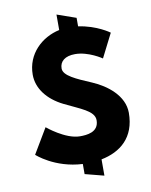

<svg xmlns="http://www.w3.org/2000/svg" viewBox="-108 -1010 939 1197"><g transform="rotate(-10 361.5 -411.5)"><path d="M334 -932V-834C222 -810 123 -720 123 -588C123 -502 181 -425 280 -376C378 -327 466 -300 466 -240C466 -163 388 -159 347 -159C255 -159 145 -252 145 -252L51 -94C51 -94 157 5 334 14V78L454 109V6C575 -18 672 -93 672 -251C672 -359 571 -437 479 -476C385 -516 307 -549 307 -595C307 -640 341 -669 405 -669C490 -669 572 -612 572 -612L648 -762C648 -762 570 -820 454 -836V-890Z"/></g></svg>

Font: Sztylet
Style: Bd
Weight: 700
Foundry: Cannot Into Space Fonts, PlusOne Fonts
Version: Version 0.12